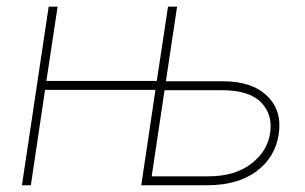

<svg xmlns="http://www.w3.org/2000/svg" viewBox="-20 -548 901 568"><path d="M597.2 -26.4Q674.8 -26.4 723.1 -63.5Q771.5 -100.6 779.3 -155.3Q787.1 -210 752 -245.6Q716.8 -281.2 635.3 -281.2H466.8L428.7 -26.4ZM639.6 -307.6Q725.1 -307.6 770 -264.4Q814.9 -221.2 804.7 -151.9Q794.4 -82.5 738.8 -41.3Q683.1 0 593.3 0H397.9L439.9 -282.2H113.3L71.3 0H44.9L124 -528.3H150.4L117.2 -308.6H443.8L477.1 -528.3H503.9L470.7 -307.6Z"/></svg>

Font: Roboto-ThinItalic
Style: Italic
Weight: 250
Italic angle: -12°
Designer: Google
Version: Version 1.100141; 2013; ttfautohint (v0.94.14-c901) -l 8 -r 